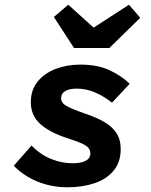

<svg xmlns="http://www.w3.org/2000/svg" viewBox="-20 -782 640 814"><path d="M265.6 12Q219.3 12 177.4 0.7Q135.4 -10.6 100.3 -31.1Q65.1 -51.5 38.3 -79.3L113.5 -164.9Q152.3 -125.7 197.5 -107.7Q242.8 -89.8 288.2 -89.8Q323.6 -89.8 343.4 -100.4Q363.1 -111 363.1 -131.5Q363.1 -146.1 353.9 -156.2Q344.6 -166.3 323.2 -175.4Q301.9 -184.6 265.3 -196.3Q190.2 -220.6 150.4 -256.7Q110.7 -292.7 110.7 -348.6Q110.7 -401.1 140 -436.7Q169.3 -472.2 216.9 -490.2Q264.4 -508.1 320.1 -508.1Q393.1 -508.1 444.1 -484.5Q495.1 -460.8 529.7 -426.8L454.8 -346.7Q424.8 -371.2 386.2 -388.8Q347.5 -406.3 304.9 -406.3Q275.3 -406.3 257.2 -396.2Q239.2 -386 239.2 -365.4Q239.2 -345.1 262.6 -332.3Q286 -319.4 343.4 -299.4Q387.7 -284.4 421.3 -265.3Q454.8 -246.3 473.2 -218.5Q491.7 -190.7 491.7 -150Q491.7 -94.4 461.6 -58.3Q431.6 -22.2 380.4 -5.1Q329.1 12 265.6 12ZM293.7 -578.6 208.3 -710.1 269.5 -762 375.3 -666.3H379.3L526.8 -762L574.5 -706.5L443.7 -578.6Z"/></svg>

Font: SourceCodeVF
Style: Italic
Weight: 200
Italic angle: -11°
Monospace: yes
Designer: Paul D. Hunt, Teo Tuominen
Foundry: Adobe
Version: Version 1.026;hotconv 1.1.0;makeotfexe 2.6.0